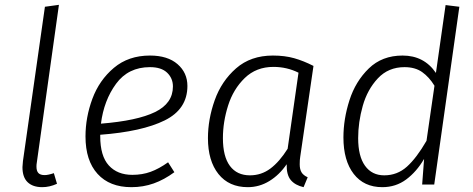

<svg xmlns="http://www.w3.org/2000/svg" viewBox="-20 -764 1959 795"><path d="M132 -88Q131 -83 131 -74Q131 -56 139 -47.5Q147 -39 165 -39Q179 -39 203 -47L216 -3Q185 11 155 11Q116 11 94.5 -9.5Q73 -30 73 -72Q73 -79 75 -97L166 -736L224 -744Z M395 -206V-200Q395 -118 430.5 -79Q466 -40 528 -40Q569 -40 603.5 -52.5Q638 -65 676 -92L702 -51Q660 -20 616.5 -4.5Q573 11 524 11Q434 11 384 -44Q334 -99 334 -199Q334 -278 362.5 -355Q391 -432 451.5 -483Q512 -534 601 -534Q674 -534 715 -498.5Q756 -463 756 -408Q756 -312 662 -265.5Q568 -219 395 -206ZM398 -252Q548 -264 622 -300Q696 -336 696 -406Q696 -440 672 -463Q648 -486 601 -486Q511 -486 460.5 -417Q410 -348 398 -252Z M1278 -491 1223 -114Q1221 -103 1221 -84Q1221 -63 1228.5 -50.5Q1236 -38 1254 -30L1237 11Q1202 3 1184 -18.5Q1166 -40 1167 -84Q1137 -40 1095.5 -14.5Q1054 11 1006 11Q928 11 884.5 -43.5Q841 -98 841 -192Q841 -270 869 -349Q897 -428 957.5 -481Q1018 -534 1110 -534Q1159 -534 1198 -523Q1237 -512 1278 -491ZM903 -192Q903 -116 932 -77Q961 -38 1015 -38Q1062 -38 1099.5 -66Q1137 -94 1171 -148L1216 -463Q1168 -487 1112 -487Q1041 -487 993.5 -441Q946 -395 924.5 -327Q903 -259 903 -192Z M1882 -736 1778 0H1728L1736 -106Q1705 -53 1662 -21Q1619 11 1563 11Q1487 11 1444.5 -44Q1402 -99 1402 -195Q1402 -271 1427 -349Q1452 -427 1507 -480.5Q1562 -534 1647 -534Q1736 -534 1785 -462L1825 -743ZM1463 -192Q1463 -117 1491.5 -77.5Q1520 -38 1571 -38Q1625 -38 1665 -74Q1705 -110 1746 -181L1779 -409Q1757 -445 1728 -465.5Q1699 -486 1655 -486Q1588 -486 1544.5 -439.5Q1501 -393 1482 -325.5Q1463 -258 1463 -192Z"/></svg>

Font: FiraGO Light
Style: Italic
Weight: 300
Italic angle: -8°
Designer: bBox Type GmbH
Foundry: bBox Type GmbH
Version: Version 1.001